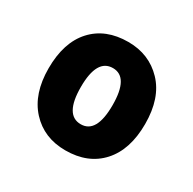

<svg xmlns="http://www.w3.org/2000/svg" viewBox="-93 -818 555 551"><g transform="rotate(30 185.0 -542.0)"><path d="M345 -542Q345 -457 302 -409.5Q259 -362 184 -362Q113 -362 69 -410Q25 -458 25 -542Q25 -628 68 -675Q111 -722 186 -722Q255 -722 300 -675Q345 -628 345 -542ZM132 -542Q132 -449 185 -449Q237 -449 237 -542Q237 -635 185 -635Q132 -635 132 -542Z"/></g></svg>

Font: Noto Sans Devanagari SemiCondensed ExtraBold
Style: Regular
Weight: 800
Width: 4
Designer: Jelle Bosma - Monotype Design Team
Foundry: Monotype Imaging Inc.
Version: Version 2.004; ttfautohint (v1.8.4.7-5d5b)